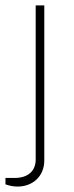

<svg xmlns="http://www.w3.org/2000/svg" viewBox="-43 -417 271 707"><path d="M21.5 270C77.6 270 120.1 231.9 120.1 173.8V-397H88.4V170.9C88.4 210 63 238.3 10.3 238.3H-22.9V261.7C-10.3 266.6 6.3 270 21.5 270Z"/></svg>

Font: Now ExtraLight
Style: Regular
Weight: 200
Designer: Alfredo Marco Pradil
Foundry: Alfredo Marco Pradil
Version: Version 1.200;hotconv 1.0.109;makeotfexe 2.5.65596